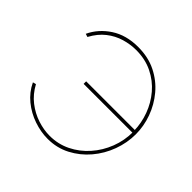

<svg xmlns="http://www.w3.org/2000/svg" viewBox="-178 -889 1071 1071"><g transform="rotate(45 357.0 -354.0)"><path d="M336 6Q282 6 226.5 -13Q171 -32 125.5 -69Q80 -106 55 -159L74 -164Q102 -112 144.5 -79Q187 -46 236 -30Q285 -14 332 -14Q398 -14 455 -42Q512 -70 555 -118.5Q598 -167 622 -229Q646 -291 646 -359L655 -353H261V-373H654L645 -367Q644 -427 622.5 -485.5Q601 -544 561 -591Q521 -638 464 -666Q407 -694 335 -694Q290 -694 244 -680.5Q198 -667 158.5 -636Q119 -605 91 -553L72 -559Q104 -627 170.5 -670.5Q237 -714 331 -714Q411 -714 473 -683Q535 -652 578 -600.5Q621 -549 643.5 -486.5Q666 -424 666 -360Q666 -293 642 -227.5Q618 -162 573.5 -109.5Q529 -57 468.5 -25.5Q408 6 336 6Z"/></g></svg>

Font: Raleway Thin
Style: Regular
Weight: 100
Designer: Matt McInerney, Pablo Impallari, Rodrigo Fuenzalida
Foundry: Matt McInerney, Pablo Impallari, Rodrigo Fuenzalida
Version: Version 4.026